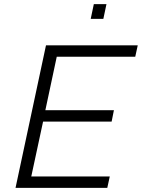

<svg xmlns="http://www.w3.org/2000/svg" viewBox="-20 -907 685 927"><path d="M55 0 202 -688H645L633 -633H254L199 -375H530L519 -320H188L131 -55H510L498 0ZM418 -816 433 -887H494L479 -816Z"/></svg>

Font: Saira Light
Style: Italic
Weight: 300
Italic angle: -12°
Designer: Hector Gatti with collaboration of the Omnibus-Type team
Foundry: Omnibus-Type
Version: Version 1.100; ttfautohint (v1.8.3)